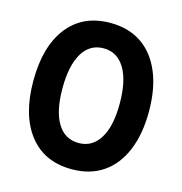

<svg xmlns="http://www.w3.org/2000/svg" viewBox="-107 -807 866 913"><g transform="rotate(15 326.5 -350.0)"><path d="M326 10Q191 10 116.5 -85.5Q42 -181 42 -350Q42 -519 116.5 -614.5Q191 -710 326 -710Q416 -710 479.5 -667Q543 -624 577 -543Q611 -462 611 -350Q611 -238 577 -157Q543 -76 479.5 -33Q416 10 326 10ZM326 -119Q393 -119 430 -179Q467 -239 467 -350Q467 -463 430 -524Q393 -585 326 -585Q258 -585 221.5 -524Q185 -463 185 -350Q185 -239 221.5 -179Q258 -119 326 -119Z"/></g></svg>

Font: Lexend Deca SemiBold
Style: Regular
Weight: 600
Designer: Bonnie Shaver-Troup, Thomas Jockin
Foundry: Lexend
Version: Version 1.008; ttfautohint (v1.8.4.7-5d5b)